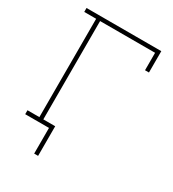

<svg xmlns="http://www.w3.org/2000/svg" viewBox="-209 -826 1004 1113"><g transform="rotate(30 293.5 -269.5)"><path d="M37.6 0V-26.4H117.2V-684.6H37.6V-710.9H538.1V-567.9H511.7V-684.6H143.6V-26.4H223.1V0ZM196.8 171.9V-11.7H223.1V171.9Z"/></g></svg>

Font: Roboto Slab Thin
Style: Regular
Weight: 100
Designer: Google
Version: Version 2.000; ttfautohint (v1.8.1.43-b0c9)